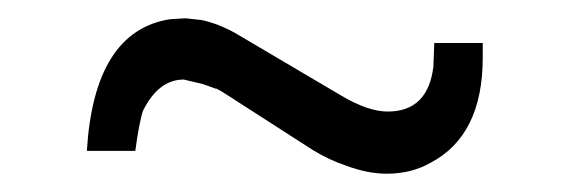

<svg xmlns="http://www.w3.org/2000/svg" viewBox="-20 -458 624 210"><path d="M455 -411H508V-395Q508 -310 451 -280Q430 -268 403 -268Q382 -268 358 -277Q340 -283 322 -294L224 -357L217 -361H216L202 -366L181 -371Q153 -371 136 -336Q134 -329 132 -318.5Q130 -308 128 -293H75Q83 -424 166 -437L183 -438L201 -436Q210 -434 219 -430.5Q228 -427 237 -422L354 -353Q383 -336 404 -336Q448 -336 454 -385Z"/></svg>

Font: Ekushey Lalsalu
Style: Regular
Weight: 400
Designer: Al Mamun Sumon
Foundry: Al Mamun Sumon
Version: Version 1.0